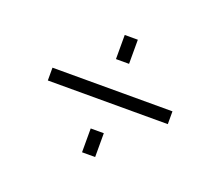

<svg xmlns="http://www.w3.org/2000/svg" viewBox="-77 -581 693 606"><g transform="rotate(20 270.0 -278.0)"><path d="M248 -394V-475H292V-394ZM248 -81V-161H292V-81ZM69 -257V-300H472V-257Z"/></g></svg>

Font: Raleway Thin Light
Style: Regular
Weight: 300
Version: Version 4.026